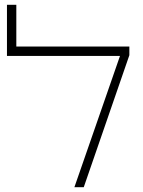

<svg xmlns="http://www.w3.org/2000/svg" viewBox="-20 -780 594 800"><path d="M290 0 480 -547H9V-760H48V-586H519V-550L329 0Z"/></svg>

Font: Noto Sans Hebrew SemiCondensed ExtraLight
Style: Regular
Weight: 200
Width: 4
Designer: Monotype Design Team
Foundry: Monotype Imaging Inc.
Version: Version 2.004; ttfautohint (v1.8.4.7-5d5b)